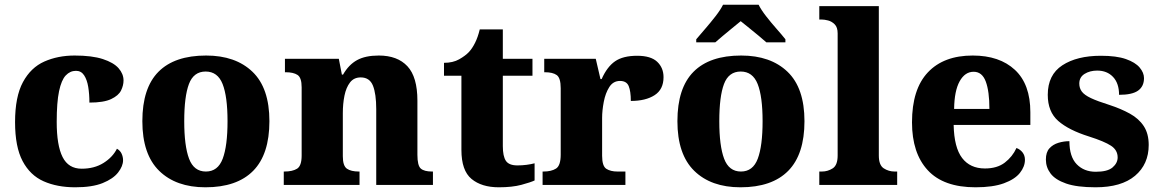

<svg xmlns="http://www.w3.org/2000/svg" viewBox="-20 -786 4934 816"><path d="M300 10Q223 10 165.5 -15.5Q108 -41 76 -101.5Q44 -162 44 -267Q44 -375 77.5 -437Q111 -499 168.5 -524.5Q226 -550 297 -550Q371 -550 417 -535Q463 -520 484 -496Q505 -472 505 -444Q505 -423 494.5 -401.5Q484 -380 452.5 -365Q421 -350 360 -350Q360 -386 355 -416.5Q350 -447 337.5 -466Q325 -485 303 -485Q278 -485 259.5 -465.5Q241 -446 231 -398.5Q221 -351 221 -268Q221 -168 246 -118.5Q271 -69 327 -69Q381 -69 420 -93.5Q459 -118 477 -154Q491 -146 497 -132.5Q503 -119 503 -105Q503 -80 482 -53Q461 -26 416.5 -8Q372 10 300 10Z M853 10Q728 10 656.5 -60Q585 -130 585 -271Q585 -412 653.5 -481Q722 -550 856 -550Q981 -550 1053 -481Q1125 -412 1125 -271Q1125 -130 1056 -60Q987 10 853 10ZM855 -57Q906 -57 926.5 -111.5Q947 -166 947 -271Q947 -376 926 -429Q905 -482 854 -482Q803 -482 783 -429Q763 -376 763 -271Q763 -166 783.5 -111.5Q804 -57 855 -57Z M1186 0V-57H1189Q1223 -57 1242.5 -69Q1262 -81 1262 -125V-415Q1262 -456 1244.5 -467.5Q1227 -479 1194 -479H1191V-536H1420L1433 -469H1438Q1462 -511 1497.5 -530.5Q1533 -550 1590 -550Q1669 -550 1711.5 -504.5Q1754 -459 1754 -358V-128Q1754 -82 1768.5 -69.5Q1783 -57 1816 -57H1820V0H1579V-322Q1579 -387 1565 -422Q1551 -457 1513 -457Q1484 -457 1467.5 -435.5Q1451 -414 1444 -379.5Q1437 -345 1437 -305V-122Q1437 -81 1454.5 -69Q1472 -57 1505 -57H1508V0Z M2100 10Q2027 10 1984 -25.5Q1941 -61 1941 -149V-464H1867V-519Q1905 -519 1931.5 -534Q1958 -549 1973 -565Q1987 -580 1999 -604Q2011 -628 2019 -661H2117V-536H2243V-464H2117V-165Q2117 -122 2130 -102.5Q2143 -83 2179 -83Q2199 -83 2218 -85.5Q2237 -88 2252 -92V-19Q2235 -11 2196 -0.5Q2157 10 2100 10Z M2286 0V-57H2290Q2323 -57 2343 -69.5Q2363 -82 2363 -129V-411Q2363 -455 2346 -467Q2329 -479 2296 -479H2293V-536H2512L2532 -450H2537Q2560 -502 2594 -525.5Q2628 -549 2688 -549Q2746 -549 2773 -523.5Q2800 -498 2800 -458Q2800 -406 2762 -381.5Q2724 -357 2661 -357Q2661 -398 2652 -420Q2643 -442 2615 -442Q2586 -442 2569.5 -416Q2553 -390 2546 -353Q2539 -316 2539 -285V-124Q2539 -80 2557 -68.5Q2575 -57 2604 -57H2638V0Z M3127 10Q3002 10 2930.5 -60Q2859 -130 2859 -271Q2859 -412 2927.5 -481Q2996 -550 3130 -550Q3255 -550 3327 -481Q3399 -412 3399 -271Q3399 -130 3330 -60Q3261 10 3127 10ZM3129 -57Q3180 -57 3200.5 -111.5Q3221 -166 3221 -271Q3221 -376 3200 -429Q3179 -482 3128 -482Q3077 -482 3057 -429Q3037 -376 3037 -271Q3037 -166 3057.5 -111.5Q3078 -57 3129 -57ZM2939 -619Q2955 -638 2977.5 -664Q3000 -690 3021 -717Q3042 -744 3053 -766H3204Q3215 -744 3236 -717Q3257 -690 3280 -664Q3303 -638 3318 -619V-606H3237Q3225 -617 3205 -633.5Q3185 -650 3164 -667Q3143 -684 3128 -696Q3113 -684 3092.5 -667Q3072 -650 3052 -633.5Q3032 -617 3020 -606H2939Z M3462 0V-57H3473Q3498 -57 3519 -70.5Q3540 -84 3540 -125V-644Q3540 -670 3527.5 -682.5Q3515 -695 3499.5 -699Q3484 -703 3473 -703H3462V-760H3715V-125Q3715 -84 3736 -70.5Q3757 -57 3782 -57H3793V0Z M4126 10Q3990 10 3923 -62.5Q3856 -135 3856 -266Q3856 -407 3923.5 -478.5Q3991 -550 4114 -550Q4228 -550 4293.5 -489Q4359 -428 4359 -309V-255H4033Q4035 -159 4069 -114.5Q4103 -70 4166 -70Q4218 -70 4250.5 -95Q4283 -120 4300 -157Q4316 -151 4326 -138Q4336 -125 4336 -107Q4336 -78 4314.5 -51Q4293 -24 4246.5 -7Q4200 10 4126 10ZM4185 -323Q4185 -398 4169.5 -439.5Q4154 -481 4118 -481Q4081 -481 4058.5 -440.5Q4036 -400 4035 -323Z M4636 10Q4557 10 4511 -6Q4465 -22 4445 -48.5Q4425 -75 4425 -108Q4425 -139 4440 -155.5Q4455 -172 4478 -179Q4501 -186 4525 -186Q4525 -120 4556 -88Q4587 -56 4637 -56Q4687 -56 4708.5 -74.5Q4730 -93 4730 -117Q4730 -148 4702 -166.5Q4674 -185 4608 -206Q4522 -233 4477.5 -272Q4433 -311 4433 -383Q4433 -468 4495 -508.5Q4557 -549 4659 -549Q4725 -549 4765 -535Q4805 -521 4823.5 -499Q4842 -477 4842 -454Q4842 -419 4817 -401Q4792 -383 4736 -383Q4736 -432 4710.5 -459Q4685 -486 4643 -486Q4612 -486 4589.5 -472Q4567 -458 4567 -431Q4567 -411 4578 -396.5Q4589 -382 4616.5 -369Q4644 -356 4695 -340Q4744 -324 4782 -303Q4820 -282 4841 -250Q4862 -218 4862 -170Q4862 -88 4804 -39Q4746 10 4636 10Z"/></svg>

Font: Noto Serif Tamil ExtraBold
Style: Regular
Weight: 800
Designer: Indian Type Foundry, Tom Grace, and the Monotype Design Team
Foundry: Monotype Imaging Inc.
Version: Version 2.004; ttfautohint (v1.8.4.7-5d5b)